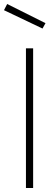

<svg xmlns="http://www.w3.org/2000/svg" viewBox="-38 -942 278 962"><path d="M92 0V-700H128V0ZM175 -799 -18 -891 -2 -922 190 -826Z"/></svg>

Font: Cairo Play ExtraLight
Style: Regular
Weight: 250
Version: Version 3.119